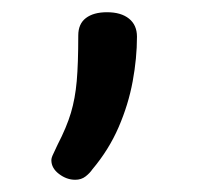

<svg xmlns="http://www.w3.org/2000/svg" viewBox="-20 -104 353 314"><path d="M103 190Q89 190 76.5 180.5Q64 171 64 158Q64 154 67 148Q70 142 74 133Q89 104 96 80.5Q103 57 105.5 28.5Q108 0 108 -46Q108 -65 120.5 -74.5Q133 -84 155 -84Q178 -84 191 -73.5Q204 -63 204 -44Q204 -9 197 29Q190 67 174 104Q158 141 131 173Q127 179 120 184.5Q113 190 103 190Z"/></svg>

Font: Playwrite HR Lijeva
Style: Regular
Weight: 400
Designer: Veronika Burian, José Scaglione
Foundry: TypeTogether
Version: Version 1.002